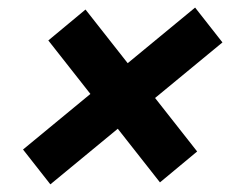

<svg xmlns="http://www.w3.org/2000/svg" viewBox="-20 -540 640 507"><path d="M113 -53.2 40.8 -145.2 495.2 -520 567.4 -428ZM402.4 -58.4 107.6 -433.2 205.8 -514.8 500.6 -140Z"/></svg>

Font: Geist Mono
Style: Italic
Weight: 400
Italic angle: -12°
Monospace: yes
Designer: Basement.studio, Andrés Briganti, Mateo Zaragoza
Foundry: Basement.studio, Vercel, Andrés Briganti, Guido Ferreyra, Mateo Zaragoza
Version: Version 1.500